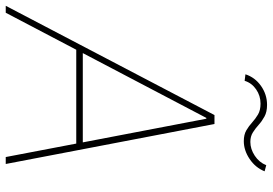

<svg xmlns="http://www.w3.org/2000/svg" viewBox="-174 -790 951 669"><g transform="rotate(90 301.5 -455.5)"><path d="M11.4 0H-12.8L367.9 -727.3H399.1L538.4 0H514.2L467.3 -245.7H140.3ZM152 -268.5H463.1L380.7 -698.9H377.8ZM248.6 -832.4 225.9 -835.2Q236.5 -868.3 266.3 -889.4Q296.2 -910.5 332.4 -910.5Q356.9 -910.5 373 -901.6Q389.2 -892.8 401.8 -881.4Q414.4 -870 428.3 -861.2Q442.1 -852.3 461.6 -852.3Q486.2 -852.3 509.6 -867.7Q533 -883.2 542.6 -907.7L563.9 -902Q551.1 -870 521 -849.8Q490.8 -829.5 458.8 -829.5Q436.1 -829.5 421 -838.4Q405.9 -847.3 393.5 -858.7Q381 -870 366.1 -878.9Q351.2 -887.8 328.1 -887.8Q300.4 -887.8 278.2 -872.3Q256 -856.9 248.6 -832.4Z"/></g></svg>

Font: Inter UI Thin
Style: Italic
Weight: 100
Italic angle: -9.39999°
Designer: Rasmus Andersson
Foundry: rsms
Version: 3.2;8d6f07862